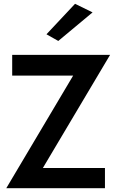

<svg xmlns="http://www.w3.org/2000/svg" viewBox="-20 -988 615 1008"><path d="M531 0V-106H205L558 -700H44V-591H364L13 0ZM286 -773 466 -923 374 -968 224 -808Z"/></svg>

Font: NM-font
Style: Medium
Weight: 500
Designer: ""
Foundry: ""
Version: ""